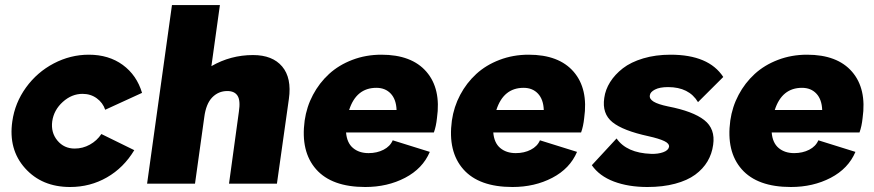

<svg xmlns="http://www.w3.org/2000/svg" viewBox="-20 -728 3465 761"><path d="M28.8 -247.1Q39.1 -320.3 83 -381.1Q127 -441.9 193.1 -476.6Q259.3 -511.2 332 -511.2Q411.1 -511.2 466.6 -470.7Q522 -430.2 543 -359.9L397 -293Q387.7 -320.8 363.5 -338.4Q339.4 -356 307.1 -356Q264.2 -356 228.8 -324Q193.4 -292 187 -247.1Q181.2 -202.6 207.5 -170.9Q233.9 -139.2 275.9 -139.2Q308.1 -139.2 336.2 -154.8Q364.3 -170.4 381.8 -196.8L512.2 -132.8Q470.2 -63 403.8 -24.9Q337.4 13.2 257.8 13.2Q146 13.2 79.3 -61.3Q12.7 -135.7 28.8 -247.1Z M851.6 -708 817.9 -465.8Q894 -509.8 982.9 -509.8Q1060.1 -509.8 1098.4 -464.4Q1136.7 -418.9 1125 -335.9L1077.6 0H887.7L926.8 -285.2Q933.6 -329.6 921.6 -348.4Q909.7 -367.2 880.9 -367.2Q845.7 -367.2 821 -341.8Q796.4 -316.4 789.6 -263.2L752.9 0H563L661.6 -708Z M1427.7 13.2Q1294.9 13.2 1232.9 -57.1Q1170.9 -127.4 1187.5 -250Q1195.3 -304.7 1220.5 -352.1Q1245.6 -399.4 1284.2 -434.8Q1322.8 -470.2 1376.5 -490.7Q1430.2 -511.2 1491.7 -511.2Q1611.8 -511.2 1670.2 -443.6Q1728.5 -376 1711.9 -259.8Q1708.5 -227.1 1699.7 -203.1H1351.6Q1355 -161.6 1379.2 -141.4Q1403.3 -121.1 1440.9 -121.1Q1474.1 -121.1 1500.2 -134.5Q1526.4 -147.9 1536.6 -171.9L1683.6 -126Q1655.3 -59.6 1585.4 -23.2Q1515.6 13.2 1427.7 13.2ZM1363.8 -292H1551.8Q1550.3 -334 1528.8 -356.9Q1507.3 -379.9 1471.7 -379.9Q1392.1 -379.9 1363.8 -292Z M2011.2 13.2Q1878.4 13.2 1816.4 -57.1Q1754.4 -127.4 1771 -250Q1778.8 -304.7 1804 -352.1Q1829.1 -399.4 1867.7 -434.8Q1906.2 -470.2 1960 -490.7Q2013.7 -511.2 2075.2 -511.2Q2195.3 -511.2 2253.7 -443.6Q2312 -376 2295.4 -259.8Q2292 -227.1 2283.2 -203.1H1935.1Q1938.5 -161.6 1962.6 -141.4Q1986.8 -121.1 2024.4 -121.1Q2057.6 -121.1 2083.7 -134.5Q2109.9 -147.9 2120.1 -171.9L2267.1 -126Q2238.8 -59.6 2168.9 -23.2Q2099.1 13.2 2011.2 13.2ZM1947.3 -292H2135.3Q2133.8 -334 2112.3 -356.9Q2090.8 -379.9 2055.2 -379.9Q1975.6 -379.9 1947.3 -292Z M2545.9 13.2Q2470.7 13.2 2413.1 -8.5Q2355.5 -30.3 2325.7 -73.2L2423.8 -179.2Q2463.9 -121.6 2560.5 -118.2Q2587.4 -117.2 2608.2 -124.5Q2628.9 -131.8 2631.8 -146Q2633.3 -159.2 2612.8 -168.9Q2592.3 -178.7 2550.8 -188Q2449.2 -210 2407.5 -243.7Q2365.7 -277.3 2375 -339.8Q2379.4 -372.6 2398.2 -402.6Q2417 -432.6 2448.7 -457.3Q2480.5 -481.9 2529.5 -496.6Q2578.6 -511.2 2637.7 -511.2Q2789.1 -511.2 2846.7 -422.9L2746.6 -323.2Q2710.9 -382.8 2627.9 -382.8Q2594.7 -382.8 2575.9 -373Q2557.1 -363.3 2555.7 -350.1Q2553.2 -335.9 2570.6 -325.2Q2587.9 -314.5 2627.9 -306.2Q2726.6 -287.1 2771.2 -252.2Q2815.9 -217.3 2806.6 -153.8Q2801.8 -118.2 2784.2 -88.4Q2766.6 -58.6 2735.4 -35.6Q2704.1 -12.7 2655.8 0.2Q2607.4 13.2 2545.9 13.2Z M3114.7 13.2Q2981.9 13.2 2919.9 -57.1Q2857.9 -127.4 2874.5 -250Q2882.3 -304.7 2907.5 -352.1Q2932.6 -399.4 2971.2 -434.8Q3009.8 -470.2 3063.5 -490.7Q3117.2 -511.2 3178.7 -511.2Q3298.8 -511.2 3357.2 -443.6Q3415.5 -376 3398.9 -259.8Q3395.5 -227.1 3386.7 -203.1H3038.6Q3042 -161.6 3066.2 -141.4Q3090.3 -121.1 3127.9 -121.1Q3161.1 -121.1 3187.3 -134.5Q3213.4 -147.9 3223.6 -171.9L3370.6 -126Q3342.3 -59.6 3272.5 -23.2Q3202.6 13.2 3114.7 13.2ZM3050.8 -292H3238.8Q3237.3 -334 3215.8 -356.9Q3194.3 -379.9 3158.7 -379.9Q3079.1 -379.9 3050.8 -292Z"/></svg>

Font: Human Sans Black
Style: Italic
Weight: 800
Italic angle: -8°
Designer: Tim Radville
Foundry: Continuum
Version: Version 1.000;FEAKit 1.0